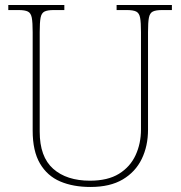

<svg xmlns="http://www.w3.org/2000/svg" viewBox="-20 -734 719 764"><path d="M340 10Q271 10 219.5 -12Q168 -34 139 -83.5Q110 -133 110 -214V-606Q110 -645 106.5 -663.5Q103 -682 91 -688Q79 -694 54 -694H13V-714H236V-694H194Q169 -694 157 -688Q145 -682 141.5 -663.5Q138 -645 138 -606V-210Q138 -110 191.5 -62.5Q245 -15 338 -15Q409 -15 453.5 -42.5Q498 -70 519.5 -116.5Q541 -163 541 -219V-606Q541 -645 537.5 -663.5Q534 -682 522 -688Q510 -694 485 -694H444V-714H664V-694H625Q600 -694 588 -688Q576 -682 572.5 -663.5Q569 -645 569 -606V-218Q569 -153 544 -101.5Q519 -50 468.5 -20Q418 10 340 10Z"/></svg>

Font: Noto Serif Myanmar Thin
Style: Regular
Weight: 100
Designer: Ben Mitchell and the Monotype Design Team
Foundry: Monotype Imaging Inc.
Version: Version 2.106; ttfautohint (v1.8.4.7-5d5b)